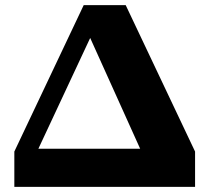

<svg xmlns="http://www.w3.org/2000/svg" viewBox="-20 -730 818 750"><path d="M36 0V-138L307 -710H471L742 -138V0ZM555 -88 306 -640 382 -688 107 -100 75 -149H665Z"/></svg>

Font: Roboto Serif ExtraBold
Style: Regular
Weight: 800
Designer: Greg Gazdowicz
Foundry: Commercial Type
Version: Version 1.008